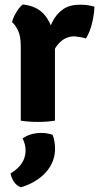

<svg xmlns="http://www.w3.org/2000/svg" viewBox="-20 -526 433 837"><path d="M391.5 -497Q391.5 -470.5 382.5 -429.8Q373.5 -389 354.5 -358Q342 -362.5 329.8 -364.2Q317.5 -366 304.5 -367.5Q283.5 -367.5 266.8 -359.5Q250 -351.5 236.8 -337Q223.5 -322.5 212.2 -301.8Q201 -281 191 -255.5L173.5 -278Q176 -318.5 184.2 -358.8Q192.5 -399 209.2 -432.2Q226 -465.5 254.8 -485.5Q283.5 -505.5 327.5 -505.5Q349 -505.5 363 -503.2Q377 -501 391.5 -497ZM32.5 -429.5Q37 -449.5 51 -472.5Q65 -495.5 79 -506.5Q145.5 -500 179.2 -455Q213 -410 219.5 -337V0Q186.5 5.5 145 5.5Q104.5 5.5 70.5 0V-325.5Q70.5 -369.5 57.8 -394.8Q45 -420 32.5 -429.5ZM209 61.5Q214 72 217 88.8Q220 105.5 220 121.5Q220 180.5 180 225Q140 269.5 71.5 290.5Q53.5 284.5 41.8 267.8Q30 251 26 230Q91.5 191 91.5 130Q91.5 117 88.2 103.5Q85 90 78.5 77.5Q112 53.5 161 53.5Q185 53.5 209 61.5Z"/></svg>

Font: Signika Negative Light
Style: Bold
Weight: 700
Version: Version 2.001